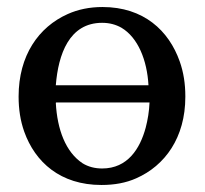

<svg xmlns="http://www.w3.org/2000/svg" viewBox="-20 -513 583 547"><path d="M140 -221H406C405 -196 401 -172 395 -149C379 -90 344 -33 271 -33C250 -33 231 -38 215 -48C167 -80 143 -144 139 -220ZM404 -270H139C146 -358 177 -448 271 -448C292 -448 310 -443 326 -434C373 -406 399 -342 403 -270ZM508 -239C508 -274 503 -307 492 -338C461 -426 389 -493 272 -493C235 -493 202 -486 173 -473C90 -436 33 -355 33 -238C33 -202 38 -169 49 -138C80 -51 152 14 269 14C306 14 339 8 368 -5C450 -41 508 -121 508 -237Z"/></svg>

Font: Veleka
Style: Regular
Weight: 400
Designer: Stefan Peev, Context Ltd, 2016; SIL International, 1997-2014.
Foundry: Stefan Peev, Context Ltd, 2016
Version: Version 1.000